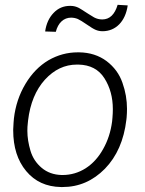

<svg xmlns="http://www.w3.org/2000/svg" viewBox="-20 -751 588 781"><path d="M458.5 -731.4C446.8 -691.9 425.8 -671.9 396 -671.9C383.8 -671.9 373 -674.8 362.8 -680.2C355.5 -684.6 347.7 -689 339.8 -694.3L323.7 -704.6C315.9 -710 308.1 -714.4 300.8 -718.8C290.5 -724.1 279.3 -727.1 267.1 -727.1C266.1 -727.1 265.1 -727.1 264.6 -727.1C238.8 -727.1 216.3 -717.8 198.2 -698.7C179.7 -679.7 168 -654.3 163.6 -623L207 -621.6C216.3 -658.2 239.3 -679.2 269 -679.2C278.8 -679.2 288.1 -677.2 296.4 -673.8C304.7 -669.9 316.9 -662.6 333 -651.4C349.1 -640.1 361.3 -632.8 369.6 -629.4C377.9 -626 386.7 -624 397 -624C451.2 -624 490.2 -664.1 499.5 -729ZM35.2 -252.4 33.7 -224.6C33.7 -223.1 33.7 -222.2 33.7 -220.7C33.7 -152.8 51.3 -97.2 86.4 -55.2C121.6 -12.7 168.9 8.8 228 9.8C230 9.8 232.4 9.8 234.4 9.8C300.8 9.8 357.9 -15.1 406.7 -64.5C455.1 -114.3 484.4 -180.7 494.1 -264.2L495.1 -273.4C496.1 -285.2 496.6 -296.9 496.6 -308.1C496.6 -343.8 490.7 -378.9 478 -414.6C465.8 -449.7 444.3 -479 413.6 -502.4C382.8 -525.4 345.2 -537.6 301.8 -538.1C299.8 -538.1 297.9 -538.1 296.4 -538.1C253.9 -538.1 214.4 -527.3 177.2 -505.9C140.1 -483.9 108.9 -452.1 83.5 -409.7C58.1 -367.2 42.5 -320.3 36.6 -269ZM94.2 -261.2C102.5 -330.6 125.5 -385.7 162.6 -426.8C200.2 -467.8 243.2 -488.3 293 -488.3C294.9 -488.3 296.9 -488.3 298.8 -488.3C346.7 -487.3 381.8 -468.8 404.8 -432.6C427.7 -396.5 439 -354.5 439 -307.1C439 -296.4 438.5 -284.7 437.5 -272.9L436 -256.8C430.7 -215.8 418.5 -178.2 399.4 -144.5C361.8 -76.7 302.2 -39.1 234.4 -39.1C233.4 -39.1 231.9 -39.1 231 -39.1C198.2 -40 171.4 -49.8 149.4 -68.4C127.4 -86.9 112.3 -109.9 104 -137.7C95.7 -165.5 91.3 -192.4 91.3 -218.8C91.3 -229.5 91.8 -240.7 93.3 -252.4Z"/></svg>

Font: Roboto Light
Style: Italic
Weight: 300
Italic angle: -12°
Designer: Google
Version: Version 2.137; 2017